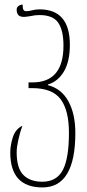

<svg xmlns="http://www.w3.org/2000/svg" viewBox="-20 -811 383 841"><path d="M25 -143Q25 -175 36.5 -210.5Q48 -246 78 -260Q68 -233 60.5 -199.5Q53 -166 53 -144Q53 -74 82.5 -44.5Q112 -15 165 -15Q228 -15 255 -66Q282 -117 282 -229Q282 -328 245.5 -376.5Q209 -425 121 -425H105V-450H122Q258 -450 258 -611Q258 -678 235 -711.5Q212 -745 153 -745Q132 -745 117 -741Q93 -737 85 -737Q67 -737 60 -745.5Q53 -754 53 -769Q53 -778 60 -784Q67 -790 79 -791Q79 -775 82.5 -768.5Q86 -762 94 -762Q102 -762 107.5 -763Q113 -764 117 -765Q134 -770 153 -770Q286 -770 286 -615Q286 -542 260 -498Q234 -454 190 -441V-438Q249 -423 279.5 -367.5Q310 -312 310 -229Q310 10 166 10Q25 10 25 -143Z"/></svg>

Font: Noto Serif Georgian Thin Cond
Style: Regular
Weight: 250
Width: 3
Designer: Monotype Design team
Foundry: Monotype Imaging Inc.
Version: Version 1.000